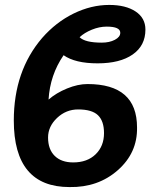

<svg xmlns="http://www.w3.org/2000/svg" viewBox="-20 -749 610 779"><path d="M536 -232Q538 -129 458 -58.5Q378 12 262 10Q36 10 36 -260Q36 -461 151 -595Q207 -659 278.5 -694Q350 -729 423 -729Q490 -729 530 -702.5Q570 -676 570 -629Q570 -564 518.5 -528Q467 -492 376 -492Q285 -492 238 -525Q183 -445 177 -345Q208 -372 252 -390Q296 -408 335 -408Q536 -408 536 -232ZM393 -576Q424 -576 446 -587.5Q468 -599 468 -616Q468 -641 413 -641Q383 -641 352.5 -628.5Q322 -616 303 -598Q325 -576 393 -576ZM277 -90Q334 -90 368 -123Q402 -156 402 -209Q402 -258 377.5 -281.5Q353 -305 297 -305Q248 -305 211.5 -270.5Q175 -236 175 -191Q175 -143 202 -116.5Q229 -90 277 -90Z"/></svg>

Font: Libra Sans
Style: Bold Italic
Weight: 700
Italic angle: -12°
Foundry: Context Ltd
Version: Version 1.002